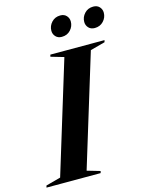

<svg xmlns="http://www.w3.org/2000/svg" viewBox="-179 -995 830 1077"><g transform="rotate(-15 236.0 -456.5)"><path d="M240.5 -681.5 165 -703.5 168 -715H482.5L479.5 -703.5L394 -680.5L196 -33.5L271.5 -11.5L268.5 0H-46L-43 -11.5L42.5 -34.5ZM256.5 -794.5Q234 -794.5 221 -808.8Q208 -823 208 -842.5Q208 -870.5 227.8 -891.8Q247.5 -913 278.5 -913Q301 -913 314 -898.8Q327 -884.5 327 -865Q327 -837 307.5 -815.8Q288 -794.5 256.5 -794.5ZM448 -794.5Q425 -794.5 412 -808.8Q399 -823 399 -842.5Q399 -870.5 418.8 -891.8Q438.5 -913 469.5 -913Q492.5 -913 505.5 -898.8Q518.5 -884.5 518.5 -865Q518.5 -837 498.8 -815.8Q479 -794.5 448 -794.5Z"/></g></svg>

Font: Newsreader Display SemiBold
Style: Italic
Weight: 600
Italic angle: -17°
Designer: Hugues Gentile
Foundry: Production Type
Version: Version 1.001